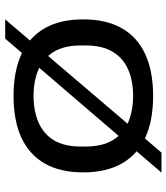

<svg xmlns="http://www.w3.org/2000/svg" viewBox="30 -642 657 758"><g transform="rotate(-90 359.0 -263.5)"><path d="M359 12Q261 12 194 -19Q127 -50 92 -111.5Q57 -173 57 -264Q57 -355 92 -416Q127 -477 194 -508Q261 -539 359 -539Q456 -539 523.5 -508Q591 -477 626 -416Q661 -355 661 -264Q661 -173 626 -111.5Q591 -50 523.5 -19Q456 12 359 12ZM359 -67Q418 -67 463 -86.5Q508 -106 533 -147.5Q558 -189 558 -254V-274Q558 -339 533 -380Q508 -421 463 -440.5Q418 -460 359 -460Q300 -460 254.5 -440.5Q209 -421 184 -380Q159 -339 159 -274V-254Q159 -189 184 -147.5Q209 -106 254.5 -86.5Q300 -67 359 -67ZM56 45 585 -572H661L135 45Z"/></g></svg>

Font: Archivo Expanded
Style: Regular
Weight: 400
Width: 7
Designer: Hector Gatti
Foundry: Omnibus-Type
Version: Version 2.001